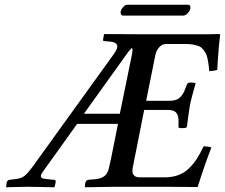

<svg xmlns="http://www.w3.org/2000/svg" viewBox="-20 -790 951 812"><path d="M512.2 -556.2 335 -309.1H486.8L539.1 -564.9Q539.1 -566.9 539.6 -570.3Q540 -573.7 540 -575.2Q541.5 -585.4 537.1 -586.9Q522 -571.8 512.2 -556.2ZM122.1 -90.8 461.9 -562Q469.7 -574.2 471.2 -577.1Q480 -594.7 472.9 -603.5Q465.8 -612.3 448.2 -613.8Q443.8 -614.3 435.1 -615Q426.3 -615.7 421.9 -616.2Q414.1 -616.2 416 -623L419.9 -645L421.9 -646L591.8 -645H859.9Q884.8 -645 898.9 -646Q907.2 -646 911.1 -645Q910.6 -638.7 908.7 -621.8Q906.7 -605 905.8 -595.2Q899.9 -524.4 898.9 -494.1Q887.7 -490.7 865.2 -488.8Q863.3 -508.3 861.8 -519Q860.4 -529.8 857.2 -544.2Q854 -558.6 849.6 -565.9Q845.2 -573.2 838.1 -582Q831.1 -590.8 821.3 -594.7Q811.5 -598.6 797.4 -601.3Q783.2 -604 765.1 -604H683.1Q666.5 -604 653.8 -590.6Q641.1 -577.1 637.2 -558.1L598.1 -363.8H698.2Q722.7 -364.3 735.6 -373.3Q748.5 -382.3 758.8 -402.8Q769 -428.2 771 -434.1Q774.4 -439.5 782.2 -440.9Q800.3 -440.9 805.2 -439Q807.1 -439 807.1 -437Q806.2 -433.6 796.6 -399.2Q787.1 -364.7 783.2 -345.2Q779.8 -326.2 775.4 -292.2Q771 -258.3 771 -256.8Q770.5 -255.9 769.5 -253.4Q768.6 -251 768.1 -250Q762.2 -248 743.2 -248Q738.3 -249 734.9 -251V-259.8V-285.2Q733.4 -305.2 723.9 -314.9Q714.4 -324.7 689.9 -325.2H589.8L541 -79.1Q537.6 -59.6 545.4 -49.8Q553.2 -40 569.8 -40H675.8Q708 -40 733.6 -49.3Q759.3 -58.6 778.8 -77.6Q798.3 -96.7 812.3 -118.2Q826.2 -139.6 840.8 -170.9Q863.3 -170.9 874 -166Q846.7 -97.2 815.9 1Q803.7 1 755.6 0.5Q707.5 0 683.1 0H463.9Q449.7 0 398.4 1Q347.2 2 339.8 2L338.9 1Q338.9 -19.5 346.2 -26.9Q352.1 -29.8 356 -29.8Q382.8 -32.2 383.8 -32.2Q409.2 -35.2 421.9 -45.4Q434.6 -55.7 439.9 -76.2Q443.4 -94.2 450.2 -122.1L479 -266.1H306.2L167 -71.8Q157.7 -59.1 154.5 -52Q151.4 -44.9 153.8 -40.8Q156.2 -36.6 162.1 -35.2Q168 -33.7 181.2 -32.2Q185.1 -31.7 193.1 -31Q201.2 -30.3 205.1 -29.8Q215.8 -29.8 215.8 -22Q215.3 -18.1 213.9 -11.7Q212.4 -5.4 211.9 -2.9Q210 1 209 2Q206.1 2 162.6 1Q119.1 0 96.2 0Q75.7 0 43 1Q10.3 2 6.8 2L5.9 1Q5.9 -2.4 7.3 -11Q8.8 -19.5 8.8 -21Q11.7 -25.4 14.2 -27.8Q20 -29.8 22.9 -29.8Q25.9 -30.3 32.2 -31Q38.6 -31.7 42 -32.2Q67.9 -34.2 82.8 -45.4Q97.7 -56.6 122.1 -90.8ZM754.9 -724.1H501Q494.6 -724.1 491.9 -729Q489.3 -733.9 490.2 -740.2Q491.7 -750 500.7 -760Q509.8 -770 518.1 -770H773.9Q787.1 -770 785.2 -754.9Q783.7 -744.6 774.2 -734.4Q764.6 -724.1 754.9 -724.1Z"/></svg>

Font: Common Serif Medium
Style: Italic
Weight: 500
Italic angle: -12°
Designer: Philipp H. Poll, Khaled Hosny
Foundry: Stefan Peev, Context Ltd.
Version: Version 1.026